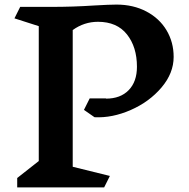

<svg xmlns="http://www.w3.org/2000/svg" viewBox="-20 -816 824 837"><path d="M577 -525Q577 -611 533.5 -666Q490 -721 407 -721Q347 -721 297 -685V-89L459 -49L434 1H55V-40L149 -114V-702L43 -736L68 -786H204Q299 -786 389 -792Q457 -796 488 -796Q561 -796 618 -766Q675 -736 706 -684Q737 -632 737 -568Q737 -497 684 -434.5Q631 -372 550 -336.5Q469 -301 392 -305L346 -337L371 -387H442V-386Q505 -386 541 -423Q577 -460 577 -525Z"/></svg>

Font: Inknut Antiqua SemiBold
Style: Regular
Weight: 600
Designer: Claus Eggers Sørensen
Foundry: Claus Eggers Sørensen
Version: Version 1.003; ttfautohint (v1.8.2) -l 8 -r 50 -G 200 -x 14 